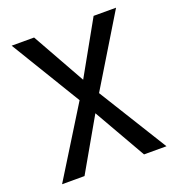

<svg xmlns="http://www.w3.org/2000/svg" viewBox="-126 -798 839 903"><g transform="rotate(-20 293.0 -346.5)"><path d="M441.9 0 264.2 -310.5 31.7 -693.4H144L328.6 -364.3L554.2 0ZM31.7 0 257.3 -364.3 441.9 -693.4H554.2L321.8 -310.5L144 0Z"/></g></svg>

Font: Cascadia Code
Style: Regular
Weight: 400
Designer: Aaron Bell
Foundry: Saja Typeworks
Version: Version 2404.023